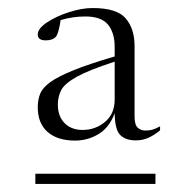

<svg xmlns="http://www.w3.org/2000/svg" viewBox="-20 -745 470 478"><path d="M318 -395.5Q292.5 -395.5 279.2 -409Q266 -422.5 265.5 -463Q252.5 -428 225.8 -411.5Q199 -395 166.5 -395Q123 -395 98.5 -416.5Q74 -438 74 -478Q74 -496.5 80 -511.5Q86 -526.5 105.2 -540.5Q124.5 -554.5 162.8 -570Q201 -585.5 265.5 -604.5V-628Q265.5 -663.5 248.8 -683.8Q232 -704 192.5 -704Q161 -704 131 -695Q126 -662.5 119.5 -654Q111.5 -644.5 94 -644.5Q74 -644.5 74 -659Q74 -674 97 -689.2Q120 -704.5 152 -714.8Q184 -725 210.5 -725Q271 -725 293 -699.2Q315 -673.5 315 -630.5V-455Q315 -434.5 322.8 -427.2Q330.5 -420 341.5 -420Q351.5 -420 359 -422Q366.5 -424 378.5 -430.5V-420.5Q364 -408.5 349.5 -402Q335 -395.5 318 -395.5ZM124 -485Q124 -455.5 140.8 -438.5Q157.5 -421.5 185.5 -421.5Q217.5 -421.5 241.5 -441.5Q265.5 -461.5 265.5 -497V-591.5Q201 -570.5 171 -553.8Q141 -537 132.5 -520.8Q124 -504.5 124 -485ZM68 -287V-312.5H367V-287Z"/></svg>

Font: Newsreader Display Light
Style: Regular
Weight: 300
Designer: Hugues Gentile
Foundry: Production Type
Version: Version 1.001